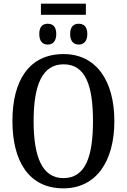

<svg xmlns="http://www.w3.org/2000/svg" viewBox="-20 -1021 694 1051"><path d="M204 -940H450V-1001H204ZM241 -777C267 -777 288 -793 288 -835C288 -877 267 -891 241 -891C215 -891 195 -877 195 -835C195 -793 215 -777 241 -777ZM411 -777C436 -777 458 -793 458 -835C458 -877 436 -891 411 -891C385 -891 364 -877 364 -835C364 -793 385 -777 411 -777ZM327 10C506 10 606 -137 606 -358C606 -580 506 -725 328 -725C139 -725 48 -580 48 -359C48 -137 139 10 327 10ZM327 -46C211 -46 164 -162 164 -358C164 -555 211 -669 328 -669C447 -669 489 -555 489 -358C489 -162 447 -46 327 -46Z"/></svg>

Font: Noto Serif Condensed Medium
Style: Regular
Weight: 500
Width: 3
Designer: Monotype Design Team
Foundry: Monotype Imaging Inc.
Version: Version 2.015